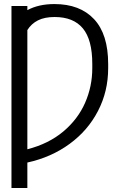

<svg xmlns="http://www.w3.org/2000/svg" viewBox="-20 -737 596 956"><path d="M116.2 -686.5Q172.4 -716.8 251 -716.8Q377.9 -716.8 448.2 -641.8Q518.6 -566.9 518.6 -418V-397.5Q518.6 -282.2 468 -184.6Q417.5 -86.9 326.2 -20.3Q234.9 46.4 116.2 72.3V199.2H37.1V-707H116.2ZM439.5 -397.5V-418.9Q439.5 -539.1 392.6 -595.7Q345.7 -652.3 252 -652.3Q202.1 -652.3 169.2 -635.7Q136.2 -619.1 116.2 -587.4V6.3Q222.2 -21 294.9 -82Q367.7 -143.1 403.6 -224.9Q439.5 -306.6 439.5 -397.5Z"/></svg>

Font: Pretendard Light
Style: Regular
Weight: 300
Designer: Base glyphs from Inter by Rasmus Andersson; Hangeul glyphs from Noto Sans CJK(Source Han Sans) by Jang Soo-young and Kan
Foundry: Kil Hyung-jin
Version: Version 1.309